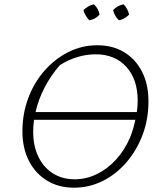

<svg xmlns="http://www.w3.org/2000/svg" viewBox="-20 -863 760 891"><path d="M323 8Q252 8 198 -25Q144 -58 114 -117Q84 -176 84 -254Q84 -335 111 -407.5Q138 -480 186.5 -535Q235 -590 297.5 -621.5Q360 -653 432 -653Q503 -653 556.5 -620.5Q610 -588 639.5 -529.5Q669 -471 669 -393Q669 -310 642 -238Q615 -166 567.5 -110.5Q520 -55 457.5 -23.5Q395 8 323 8ZM424 -611Q339 -611 258 -561Q216 -513 187 -457Q158 -401 145 -343H615Q619 -371 619 -395Q619 -495 566 -553Q513 -611 424 -611ZM327 -31Q380 -31 429.5 -55Q479 -79 519 -123Q559 -167 584 -226Q599 -263 608 -307H138Q134 -279 134 -252Q134 -186 158 -136Q182 -86 225.5 -58.5Q269 -31 327 -31ZM416 -843Q438 -822 442 -795Q422 -773 394 -769Q373 -793 367 -816Q390 -838 416 -843ZM554 -843Q575 -819 579 -795Q557 -773 532 -769Q511 -788 505 -816Q525 -838 554 -843Z"/></svg>

Font: Piazzolla SC ExtraLight
Style: Italic
Weight: 200
Italic angle: -11.3°
Designer: Juan Pablo del Peral
Foundry: Huerta Tipografica
Version: Version 1.330